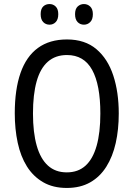

<svg xmlns="http://www.w3.org/2000/svg" viewBox="-20 -919 659 949"><path d="M567 -358Q567 -279 552 -212Q537 -145 505.5 -95Q474 -45 425.5 -17.5Q377 10 310 10Q242 10 193 -18.5Q144 -47 113 -96.5Q82 -146 67.5 -213.5Q53 -281 53 -359Q53 -477 81.5 -558.5Q110 -640 167.5 -682Q225 -724 311 -724Q400 -724 456.5 -676Q513 -628 540 -545.5Q567 -463 567 -358ZM143 -358Q143 -264 161.5 -199Q180 -134 217 -100.5Q254 -67 310 -67Q366 -67 402.5 -100Q439 -133 457.5 -198Q476 -263 476 -358Q476 -500 435.5 -573.5Q395 -647 311 -647Q254 -647 216.5 -614Q179 -581 161 -516.5Q143 -452 143 -358ZM181 -849Q181 -875 193.5 -887Q206 -899 225 -899Q243 -899 255.5 -886.5Q268 -874 268 -849Q268 -823 255.5 -810Q243 -797 225 -797Q206 -797 193.5 -810Q181 -823 181 -849ZM351 -849Q351 -875 364 -887Q377 -899 395 -899Q413 -899 426 -886.5Q439 -874 439 -849Q439 -823 426 -810Q413 -797 395 -797Q376 -797 363.5 -810Q351 -823 351 -849Z"/></svg>

Font: Noto Sans Arabic Condensed
Style: Regular
Weight: 400
Width: 3
Designer: Monotype Design Team, Nadine Chahine, Nizar Qandah and Khaled Hosny
Foundry: Monotype Imaging Inc.
Version: Version 2.012